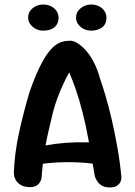

<svg xmlns="http://www.w3.org/2000/svg" viewBox="-20 -823 596 846"><path d="M101 1Q78 -2 65.5 -12Q53 -22 47.5 -33.5Q42 -45 41.5 -53Q41 -61 41 -61Q44 -147 63.5 -236.5Q83 -326 110 -417Q133 -483 154 -526Q175 -569 195.5 -595Q216 -621 237 -632Q258 -643 281 -643Q298 -646 317 -635.5Q336 -625 356 -603.5Q376 -582 393 -549.5Q410 -517 421 -476Q431 -448 445 -401Q459 -354 472.5 -295.5Q486 -237 497.5 -172Q509 -107 515 -42Q515 -42 514.5 -35Q514 -28 509.5 -19.5Q505 -11 494.5 -4Q484 3 464 3Q444 3 431 -4Q418 -11 411 -21Q404 -31 401 -38.5Q398 -46 398 -46Q384 -130 371 -201.5Q358 -273 344 -327Q330 -382 315.5 -424.5Q301 -467 285 -504Q272 -481 258.5 -452Q245 -423 233.5 -392Q222 -361 214 -331Q203 -285 194.5 -248.5Q186 -212 180 -179Q174 -146 170 -112Q166 -78 163 -38Q163 -38 161 -31Q159 -24 152.5 -15.5Q146 -7 134 -2Q122 3 101 1ZM120 -91 131 -172Q178 -183 224 -189Q270 -195 318.5 -196Q367 -197 419 -193L431 -96Q396 -102 355 -105.5Q314 -109 271.5 -108.5Q229 -108 190 -104Q151 -100 120 -91ZM382 -688Q364 -688 349 -695.5Q334 -703 324.5 -716Q315 -729 315 -745Q315 -762 324.5 -775Q334 -788 349 -795.5Q364 -803 382 -803Q401 -803 416 -795.5Q431 -788 440 -774.5Q449 -761 449 -746Q449 -716 429.5 -702Q410 -688 382 -688ZM170 -688Q152 -688 137 -696Q122 -704 113 -717Q104 -730 104 -746Q104 -762 113 -775Q122 -788 137 -795.5Q152 -803 170 -803Q190 -803 205 -795.5Q220 -788 229 -774.5Q238 -761 238 -746Q238 -726 229 -713Q220 -700 205 -694Q190 -688 170 -688Z"/></svg>

Font: Sour Gummy Black Medium
Style: Regular
Weight: 500
Version: Version 1.000